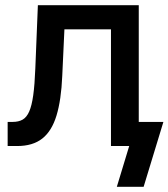

<svg xmlns="http://www.w3.org/2000/svg" viewBox="-20 -559 645 735"><path d="M9.3 0V-92.3H28.3Q51.3 -92.3 66.7 -101.1Q82 -109.9 91.8 -132.1Q101.6 -154.3 107.2 -194.3Q112.8 -234.4 115.2 -296.9L125 -539.1H511.2V0H404.8V-446.8H226.6L218.3 -268.1Q214.4 -176.3 196.3 -116.7Q178.2 -57.1 141.8 -28.6Q105.5 0 45.9 0ZM427.2 156.2 474.6 0H439.9V-92.3H605.5L529.8 156.2Z"/></svg>

Font: Inter 18pt Medium
Style: Regular
Weight: 500
Designer: Rasmus Andersson
Foundry: rsms
Version: Version 4.001;git-66647c0bb